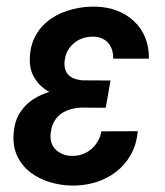

<svg xmlns="http://www.w3.org/2000/svg" viewBox="-20 -558 506 588"><path d="M208.5 -287.1 314 -286.6 303.7 -228 229.5 -228.5Q204.6 -227.5 184.3 -219.2Q164.1 -210.9 151.1 -193.8Q138.2 -176.8 135.3 -150.9Q133.3 -135.3 137.2 -122.3Q141.1 -109.4 150.1 -100.3Q159.2 -91.3 171.9 -85.9Q184.6 -80.6 199.7 -80.6Q223.1 -80.1 242.2 -89.8Q261.2 -99.6 273.9 -116.7Q286.6 -133.8 290.5 -155.8L401.9 -156.2Q398.4 -116.2 380.9 -84.7Q363.3 -53.2 335.4 -31.7Q307.6 -10.3 272.2 0.5Q236.8 11.2 197.8 10.3Q163.1 9.3 130.9 -0.7Q98.6 -10.7 73.2 -30Q47.9 -49.3 33.7 -78.1Q19.5 -106.9 21.5 -145Q23.4 -183.6 39.8 -210.7Q56.2 -237.8 82.8 -254.6Q109.4 -271.5 141.8 -279.3Q174.3 -287.1 208.5 -287.1ZM308.1 -252.4 216.8 -252.9Q189.5 -253.9 162.8 -262.5Q136.2 -271 115.2 -286.6Q94.2 -302.2 82 -325.9Q69.8 -349.6 71.3 -380.4Q72.8 -420.9 90.3 -451.2Q107.9 -481.4 136.7 -501Q165.5 -520.5 201.4 -529.5Q237.3 -538.6 274.4 -537.6Q309.6 -536.6 339.1 -525.1Q368.7 -513.7 390.6 -492.9Q412.6 -472.2 424.6 -443.4Q436.5 -414.6 436 -378.4H326.7Q327.1 -397.9 320.1 -413.1Q313 -428.2 298.8 -437Q284.7 -445.8 264.2 -445.8Q242.7 -445.8 224.4 -437.3Q206.1 -428.7 193.6 -412.4Q181.2 -396 178.2 -374.5Q176.3 -359.9 179 -348.6Q181.6 -337.4 188.7 -329.6Q195.8 -321.8 206.5 -317.6Q217.3 -313.5 231.4 -312L318.4 -311.5Z"/></svg>

Font: Roboto Condensed Medium
Style: Italic
Weight: 500
Italic angle: -12°
Designer: Christian Robertson
Foundry: Google
Version: Version 3.0; 2020